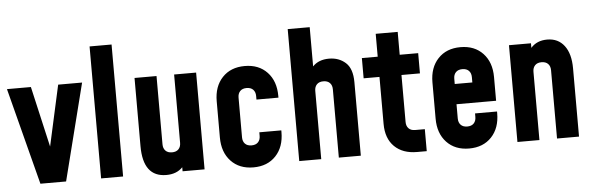

<svg xmlns="http://www.w3.org/2000/svg" viewBox="-49 -912 3353 1087"><g transform="rotate(-5 1628.0 -368.5)"><path d="M291 -550H427L288 0H142L0 -550H136L215 -205Z M487 0V-750H612V0Z M950 -550H1075V0H950V-23Q916 13 857 13Q725 13 725 -162V-550H850V-162Q850 -139 863 -125.5Q876 -112 900 -112Q924 -112 937 -125.5Q950 -139 950 -162Z M1527 -182V-172Q1527 -88 1479.5 -37.5Q1432 13 1352 13Q1272 13 1224.5 -37.5Q1177 -88 1177 -172V-378Q1177 -462 1224.5 -512.5Q1272 -563 1352 -563Q1432 -563 1479.5 -512.5Q1527 -462 1527 -378V-368H1402V-388Q1402 -411 1389 -424.5Q1376 -438 1352 -438Q1328 -438 1315 -424.5Q1302 -411 1302 -388V-162Q1302 -139 1315 -125.5Q1328 -112 1352 -112Q1376 -112 1389 -125.5Q1402 -139 1402 -162V-182Z M1831 -563Q1887 -563 1925 -529Q1963 -495 1963 -418V0H1838V-388Q1838 -411 1825 -424.5Q1812 -438 1788 -438Q1764 -438 1751 -424.5Q1738 -411 1738 -388V0H1613V-750H1738V-527Q1772 -563 1831 -563Z M2282 7Q2201 7 2154 -39Q2107 -85 2107 -168V-435H2017V-550H2107V-680H2232V-550H2337V-435H2232V-168Q2232 -145 2245 -131.5Q2258 -118 2282 -118H2337V7Z M2753 -243H2528V-162Q2528 -139 2541 -125.5Q2554 -112 2578 -112Q2602 -112 2615 -125.5Q2628 -139 2628 -162V-182H2753V-172Q2753 -88 2705.5 -37.5Q2658 13 2578 13Q2498 13 2450.5 -37.5Q2403 -88 2403 -172V-378Q2403 -462 2450.5 -512.5Q2498 -563 2578 -563Q2658 -563 2705.5 -512.5Q2753 -462 2753 -378ZM2528 -388V-358H2628V-388Q2628 -411 2615 -424.5Q2602 -438 2578 -438Q2554 -438 2541 -424.5Q2528 -411 2528 -388Z M3071 -563Q3133 -563 3168 -517Q3203 -471 3203 -388V0H3078V-388Q3078 -411 3065 -424.5Q3052 -438 3028 -438Q3004 -438 2991 -424.5Q2978 -411 2978 -388V0H2853V-550H2978V-524Q3012 -563 3071 -563Z"/></g></svg>

Font: Mohave Bold
Style: Regular
Weight: 700
Designer: Gumpita Rahayu
Foundry: Tokotype
Version: Version 2.002;PS 002.002;hotconv 1.0.88;makeotf.lib2.5.64775